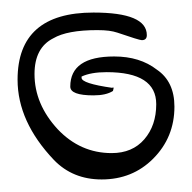

<svg xmlns="http://www.w3.org/2000/svg" viewBox="-20 -265 306 306"><path d="M142 21Q96 21 66 -10Q8 -71 8 -138Q8 -245 129 -245Q214 -245 214 -209Q214 -201 206 -201Q202 -201 167 -213Q161 -215 153.5 -216Q146 -217 135 -217Q87 -217 65 -204Q35 -189 35 -147Q35 -99 72 -59Q108 -21 158 -21Q191 -21 210 -43Q229 -65 229 -99Q229 -150 150 -150Q125 -150 110 -143V-141Q110 -132 159 -125Q161 -127 161 -124L160 -120Q149 -113 129 -113Q92 -113 92 -127Q92 -175 162 -175Q203 -175 230 -154Q258 -135 258 -95Q258 -46 224 -12Q191 21 142 21Z"/></svg>

Font: Ole
Style: Regular
Weight: 400
Designer: Robert E. Leuschke
Foundry: Robert E. Leuschke
Version: Version 1.010; ttfautohint (v1.8.3)